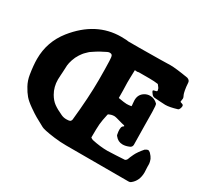

<svg xmlns="http://www.w3.org/2000/svg" viewBox="-148 -952 1237 1162"><g transform="rotate(30 470.0 -371.0)"><path d="M352.5 -140.6Q369.1 -140.6 376.5 -143.6Q383.8 -146.5 386.7 -158.2Q404.3 -324.2 404.3 -445.3Q404.3 -525.4 402.3 -576.2Q401.4 -605.5 397 -613.3Q392.6 -621.1 380.9 -621.1H374L363.3 -617.2Q359.4 -615.2 345.2 -607.9Q331.1 -600.6 327.1 -598.6Q323.2 -596.7 311.5 -589.8Q299.8 -583 295.4 -579.6Q291 -576.2 280.8 -569.8Q270.5 -563.5 265.1 -558.1Q259.8 -552.7 252 -545.4Q244.1 -538.1 237.8 -529.8Q231.4 -521.5 225.6 -512.7Q210.9 -490.2 203.1 -465.8Q195.3 -441.4 193.8 -425.8Q192.4 -410.2 191.4 -377Q191.4 -374 189.9 -354Q188.5 -334 188.5 -324.2Q188.5 -272.5 212.9 -230.5Q230.5 -200.2 253.9 -183.1Q277.3 -166 316.4 -148.4Q333 -140.6 352.5 -140.6ZM745.1 -566.4Q745.1 -568.4 743.7 -572.8Q742.2 -577.1 742.2 -578.1V-579.1Q742.2 -582 725.6 -602.5Q698.2 -606.4 666 -606.4H590.8Q580.1 -603.5 576.7 -604.5Q573.2 -605.5 563.5 -605.5Q562.5 -577.1 562 -552.2Q561.5 -527.3 561.5 -518.6Q561.5 -510.7 562 -499Q562.5 -487.3 563 -463.4Q563.5 -439.5 563.5 -411.1Q607.4 -403.3 622.1 -403.3Q636.7 -403.3 654.3 -406.2Q655.3 -407.2 655.3 -411.1Q655.3 -413.1 653.8 -425.8Q652.3 -438.5 652.3 -447.3Q652.3 -488.3 685.5 -507.8Q702.1 -517.6 721.7 -517.6Q752 -517.6 774.4 -495.1L775.4 -494.1Q780.3 -488.3 781.2 -438.5Q781.2 -417 782.2 -344.7L784.2 -210.9Q783.2 -195.3 769.5 -189.5Q745.1 -178.7 723.6 -178.7Q691.4 -178.7 670.9 -205.1Q666 -210 666 -214.8Q662.1 -233.4 662.1 -247.1Q662.1 -255.9 663.6 -261.7Q665 -267.6 667.5 -270.5Q669.9 -273.4 671.9 -275.4Q673.8 -277.3 675.8 -277.3L676.8 -278.3V-279.3Q676.8 -281.2 675.8 -282.2Q674.8 -283.2 671.9 -284.2Q668.9 -285.2 666 -285.6Q663.1 -286.1 656.7 -287.6Q650.4 -289.1 644.5 -291Q606.4 -302.7 594.7 -302.7Q585.9 -302.7 574.2 -299.8Q557.6 -294.9 554.7 -290Q543.9 -242.2 541.5 -214.4Q539.1 -186.5 539.1 -121.1Q543 -117.2 554.7 -112.3Q613.3 -99.6 663.1 -99.6Q682.6 -99.6 722.7 -102.1Q762.7 -104.5 783.2 -105.5Q793.9 -111.3 796.9 -121.1Q799.8 -130.9 812 -156.7Q824.2 -182.6 854.5 -217.8Q869.1 -227.5 875 -227.5Q880.9 -227.5 891.6 -218.8Q899.4 -210.9 905.3 -202.6Q911.1 -194.3 914.1 -188Q917 -181.6 918.9 -173.3Q920.9 -165 921.4 -160.6Q921.9 -156.2 921.9 -147.5Q921.9 -138.7 921.9 -135.7Q923.8 -112.3 923.8 -99.6Q923.8 -39.1 882.8 -7.8Q877 -2.9 867.2 -2.9H429.7Q388.7 -2.9 347.2 -8.3Q305.7 -13.7 281.7 -19Q257.8 -24.4 252 -28.3Q209 -51.8 191.4 -61.5Q173.8 -71.3 138.2 -96.2Q102.5 -121.1 85 -141.6Q67.4 -162.1 49.8 -194.3Q32.2 -226.6 26.4 -263.7Q16.6 -325.2 16.6 -369.1Q16.6 -488.3 90.8 -582Q216.8 -739.3 391.6 -739.3Q415 -739.3 426.8 -738.3Q429.7 -738.3 435.5 -737.3L441.4 -736.3H519.5Q598.6 -736.3 665 -737.8Q731.4 -739.3 736.3 -739.3Q773.4 -739.3 861.3 -724.6Q879.9 -717.8 880.9 -702.1Q882.8 -670.9 886.7 -650.9Q890.6 -630.9 893.6 -624.5Q896.5 -618.2 898.9 -612.8Q901.4 -607.4 901.4 -601.6Q901.4 -595.7 898.4 -580.1V-579.1Q898.4 -576.2 910.2 -573.2Q921.9 -570.3 921.9 -560.5Q921.9 -552.7 918 -543Q914.1 -533.2 908.2 -531.2Q857.4 -515.6 827.1 -515.6Q816.4 -515.6 790 -517.6Q763.7 -519.5 749 -520.5Q738.3 -522.5 732.4 -529.3Q718.8 -545.9 718.8 -551.8Q718.8 -556.6 731.9 -558.6Q745.1 -560.5 745.1 -566.4Z"/></g></svg>

Font: Essays1743
Style: Bold
Weight: 700
Designer: Based on the typeface in a 1743 English translation of the essays of Montaigne.  PostScript/TrueType font designed by Jo
Version: Version 002.100